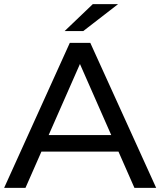

<svg xmlns="http://www.w3.org/2000/svg" viewBox="-21 -907 774 927"><path d="M102 0 179 -175H551L628 0H733L415 -700H316L-1 0ZM214 -255 365 -598 516 -255ZM381 -757 549 -887H427L291 -757Z"/></svg>

Font: Malon Grotesk Med
Style: Regular
Weight: 500
Designer: Julieta Ulanovsky
Foundry: Julieta Ulanovsky
Version: Version 7.200